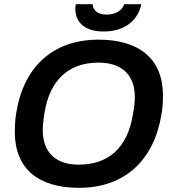

<svg xmlns="http://www.w3.org/2000/svg" viewBox="-20 -888 822 920"><path d="M477 -737C592 -737 646 -806 657 -868H575C570 -847 543 -818 491 -818C449 -818 432 -837 426 -855C425 -859 424 -864 424 -868H343C342 -861 341 -853 341 -846C341 -790 376 -737 477 -737ZM359 12C579 12 719 -122 754 -342C759 -371 761 -400 761 -430C761 -607 646 -698 452 -698C232 -698 93 -566 58 -348C53 -318 51 -288 51 -256C51 -78 165 12 359 12ZM357 -99C245 -99 185 -160 185 -264C185 -285 187 -308 194 -352C220 -504 308 -588 452 -588C566 -588 626 -527 626 -423C626 -401 624 -378 616 -335C590 -183 503 -99 357 -99Z"/></svg>

Font: Archivo SemiBold
Style: Italic
Weight: 600
Italic angle: -10°
Designer: Hector Gatti
Foundry: Omnibus-Type
Version: Version 2.001